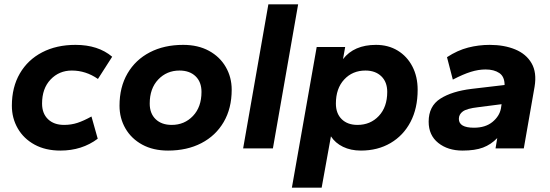

<svg xmlns="http://www.w3.org/2000/svg" viewBox="-20 -688 2550 890"><path d="M260 10Q191 10 140.5 -17.5Q90 -45 62.5 -92.5Q35 -140 35 -198Q35 -284 72 -347.5Q109 -411 175.5 -445.5Q242 -480 330 -480Q435 -480 500 -425L434 -322Q378 -361 313 -361Q254 -361 214.5 -319.5Q175 -278 175 -208Q175 -162 202.5 -135.5Q230 -109 277 -109Q310 -109 339 -118.5Q368 -128 404 -148L433 -45Q360 10 260 10Z M759 10Q690 10 639.5 -17.5Q589 -45 561.5 -92.5Q534 -140 534 -198Q534 -284 571 -347.5Q608 -411 674.5 -445.5Q741 -480 829 -480Q898 -480 948.5 -452.5Q999 -425 1026.5 -377.5Q1054 -330 1054 -272Q1054 -186 1017 -122.5Q980 -59 913.5 -24.5Q847 10 759 10ZM776 -109Q835 -109 874.5 -150.5Q914 -192 914 -262Q914 -308 886.5 -334.5Q859 -361 812 -361Q753 -361 713.5 -319.5Q674 -278 674 -208Q674 -162 701.5 -135.5Q729 -109 776 -109Z M1107 0 1224 -668H1362L1245 0Z M1333 182 1448 -470H1580L1570 -414Q1621 -480 1723 -480Q1780 -480 1823.5 -453.5Q1867 -427 1891.5 -380Q1916 -333 1916 -272Q1916 -186 1883 -123Q1850 -60 1790.5 -25Q1731 10 1653 10Q1606 10 1570 -7.5Q1534 -25 1514 -56L1471 182ZM1637 -109Q1697 -109 1736 -150.5Q1775 -192 1775 -262Q1775 -308 1747.5 -334.5Q1720 -361 1674 -361Q1614 -361 1575.5 -319.5Q1537 -278 1537 -208Q1537 -162 1564 -135.5Q1591 -109 1637 -109Z M2124 10Q2056 10 2011.5 -25.5Q1967 -61 1967 -124Q1967 -196 2021 -230.5Q2075 -265 2166 -276L2319 -294Q2319 -333 2294.5 -349.5Q2270 -366 2231 -366Q2198 -366 2162.5 -355Q2127 -344 2079 -319L2052 -423Q2101 -455 2150 -467.5Q2199 -480 2250 -480Q2317 -480 2368 -459Q2419 -438 2444 -395Q2469 -352 2458 -286L2408 0H2277L2285 -48Q2256 -18 2219 -4Q2182 10 2124 10ZM2177 -96Q2230 -96 2262.5 -122.5Q2295 -149 2302 -185L2305 -205L2196 -191Q2144 -185 2125.5 -171.5Q2107 -158 2107 -137Q2107 -96 2177 -96Z"/></svg>

Font: Gantari
Style: Bold Italic
Weight: 700
Italic angle: -10°
Designer: Anugrah Pasau
Foundry: Lafontype
Version: Version 1.000; ttfautohint (v1.8.4.7-5d5b)